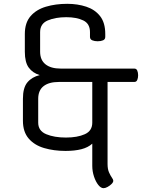

<svg xmlns="http://www.w3.org/2000/svg" viewBox="-20 -775 743 1005"><path d="M332 -755Q386 -755 431.5 -740Q477 -725 504 -690.5Q531 -656 531 -597V-582Q531 -569 519.5 -564Q508 -559 491 -559Q475 -559 463 -564Q451 -569 451 -582V-607Q451 -651 416 -668Q381 -685 327 -685Q270 -685 230 -668Q190 -651 190 -607V-504Q190 -461 218 -438.5Q246 -416 298 -416H683Q694 -416 698.5 -405.5Q703 -395 703 -381Q703 -367 698.5 -356.5Q694 -346 683 -346H543V83Q543 110 550.5 127Q558 144 565.5 154.5Q573 165 573 171Q573 179 564 188Q555 197 543 203.5Q531 210 522 210Q508 210 494.5 193Q481 176 472 149Q463 122 463 93V-23Q441 -3 406 6Q371 15 323 15Q262 15 211 0Q160 -15 130 -50Q100 -85 100 -143V-258Q100 -316 123.5 -344Q147 -372 188 -382Q151 -393 130.5 -421Q110 -449 110 -504V-597Q110 -656 140 -690.5Q170 -725 220.5 -740Q271 -755 332 -755ZM180 -258V-133Q180 -90 222 -72.5Q264 -55 325 -55Q385 -55 424 -72.5Q463 -90 463 -133V-346H288Q236 -346 208 -324Q180 -302 180 -258Z"/></svg>

Font: Offside
Style: Regular
Weight: 400
Designer: Eduardo Rodriguez Tunni
Foundry: Eduardo Rodriguez Tunni
Version: Version 1.002; ttfautohint (v1.8.4.7-5d5b);gftools[0.9.23]